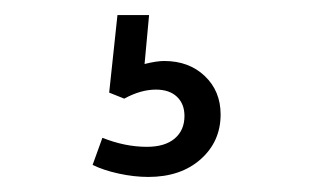

<svg xmlns="http://www.w3.org/2000/svg" viewBox="-20 -40 416 255"><path d="M103 179 116 143Q146 155 175 155Q199 155 212 144Q225 133 225 114Q225 98 215 88.5Q205 79 187 79Q167 79 145 91L125 83L136 -20H178L172 45Q188 41 198 41Q231 41 252 61Q273 81 273 112Q273 148 246.5 171.5Q220 195 177 195Q158 195 137.5 190.5Q117 186 103 179Z"/></svg>

Font: BLUETTI 2.0 Extralight
Style: Roman
Weight: 200
Designer: Stijn de Vries
Foundry: tokotype
Version: Version 2.005;October 31, 2023;FontCreator 14.0.0.2814 64-bi